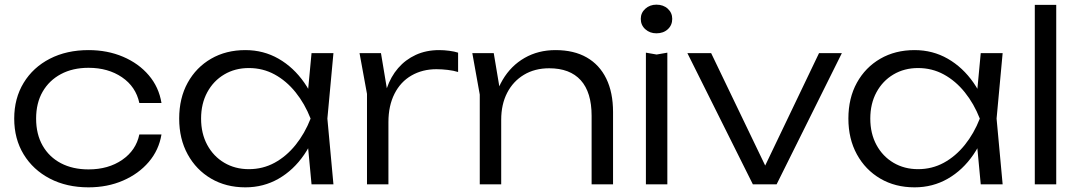

<svg xmlns="http://www.w3.org/2000/svg" viewBox="-20 -791 4627 824"><path d="M673 -214Q662 -147 618.5 -96Q575 -45 508 -16Q441 13 360 13Q266 13 194 -24.5Q122 -62 81.5 -128.5Q41 -195 41 -282Q41 -369 81.5 -435.5Q122 -502 194 -539Q266 -576 360 -576Q441 -576 508 -547.5Q575 -519 618.5 -468Q662 -417 673 -349H578Q563 -419 503.5 -459.5Q444 -500 360 -500Q292 -500 241.5 -473Q191 -446 163 -397.5Q135 -349 135 -282Q135 -215 163 -166Q191 -117 241.5 -90.5Q292 -64 360 -64Q445 -64 504.5 -105Q564 -146 578 -214Z M1317 0 1297 -213 1322 -282 1297 -350 1317 -563H1411L1385 -282L1411 0ZM1353 -282Q1331 -194 1285.5 -127.5Q1240 -61 1175.5 -24Q1111 13 1033 13Q950 13 886 -24.5Q822 -62 785.5 -128.5Q749 -195 749 -282Q749 -370 785.5 -436Q822 -502 886 -539Q950 -576 1033 -576Q1111 -576 1175.5 -539Q1240 -502 1286 -436Q1332 -370 1353 -282ZM843 -282Q843 -218 869.5 -169Q896 -120 942.5 -92.5Q989 -65 1048 -65Q1108 -65 1158.5 -92.5Q1209 -120 1248.5 -169Q1288 -218 1313 -282Q1288 -346 1248.5 -395Q1209 -444 1158.5 -471.5Q1108 -499 1048 -499Q989 -499 942.5 -471.5Q896 -444 869.5 -395Q843 -346 843 -282Z M1523 -563H1615L1647 -371V0H1555V-388ZM1946 -565V-482Q1927 -488 1901.5 -491Q1876 -494 1853 -494Q1793 -494 1746 -467Q1699 -440 1673 -388.5Q1647 -337 1647 -267L1621 -303Q1623 -362 1640 -412Q1657 -462 1688.5 -498.5Q1720 -535 1764.5 -555.5Q1809 -576 1865 -576Q1886 -576 1908.5 -573Q1931 -570 1946 -565Z M2007 -563H2099L2131 -372V0H2039V-385ZM2364 -576Q2443 -576 2498 -544.5Q2553 -513 2582 -453.5Q2611 -394 2611 -310V0H2519V-294Q2519 -395 2472.5 -446.5Q2426 -498 2337 -498Q2275 -498 2228.5 -470Q2182 -442 2156.5 -392.5Q2131 -343 2131 -277L2094 -303Q2101 -387 2137 -448Q2173 -509 2231.5 -542.5Q2290 -576 2364 -576Z M2752 -565 2798 -557 2844 -565V0H2752ZM2797 -648Q2769 -648 2749.5 -665.5Q2730 -683 2730 -710Q2730 -736 2749.5 -753.5Q2769 -771 2797 -771Q2827 -771 2846 -753.5Q2865 -736 2865 -710Q2865 -683 2846 -665.5Q2827 -648 2797 -648Z M3282 -43H3246L3495 -563H3593L3313 0H3211L2930 -563H3032Z M4189 0 4169 -213 4194 -282 4169 -350 4189 -563H4283L4257 -282L4283 0ZM4225 -282Q4203 -194 4157.5 -127.5Q4112 -61 4047.5 -24Q3983 13 3905 13Q3822 13 3758 -24.5Q3694 -62 3657.5 -128.5Q3621 -195 3621 -282Q3621 -370 3657.5 -436Q3694 -502 3758 -539Q3822 -576 3905 -576Q3983 -576 4047.5 -539Q4112 -502 4158 -436Q4204 -370 4225 -282ZM3715 -282Q3715 -218 3741.5 -169Q3768 -120 3814.5 -92.5Q3861 -65 3920 -65Q3980 -65 4030.5 -92.5Q4081 -120 4120.5 -169Q4160 -218 4185 -282Q4160 -346 4120.5 -395Q4081 -444 4030.5 -471.5Q3980 -499 3920 -499Q3861 -499 3814.5 -471.5Q3768 -444 3741.5 -395Q3715 -346 3715 -282Z M4421 -770H4513V0H4421Z"/></svg>

Font: Unbounded Light
Style: Regular
Weight: 300
Designer: Luke Prowse, Jean-Baptiste Morizot, Fátima Lázaro, Florian Runge
Foundry: NaN
Version: Version 1.700